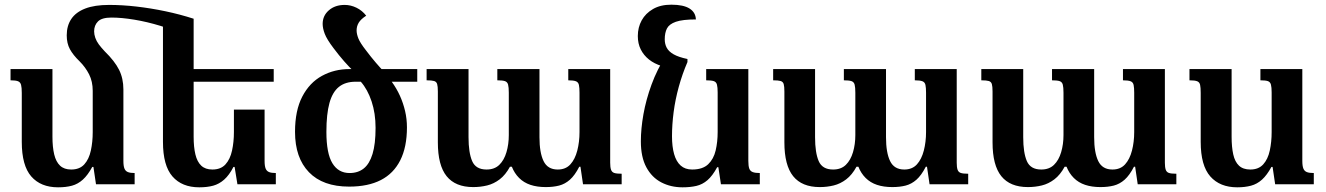

<svg xmlns="http://www.w3.org/2000/svg" viewBox="-20 -787 5662 820"><path d="M265 -636Q265 -677 284.5 -706Q304 -735 344 -750.5Q384 -766 446 -766Q502 -766 563 -759Q624 -752 686 -739Q748 -726 807 -707L775 -633Q723 -659 665.5 -676.5Q608 -694 553.5 -703Q499 -712 456 -712Q415 -712 398.5 -695.5Q382 -679 382 -653Q382 -640 387 -625.5Q392 -611 402 -597.5Q412 -584 427 -568Q470 -526 488.5 -489Q507 -452 507 -405V-100Q507 -78 511.5 -67Q516 -56 526.5 -52Q537 -48 555 -48V0H390L379 -74H374Q355 -39 334 -20Q313 -1 287.5 6Q262 13 228 13Q154 13 113.5 -33.5Q73 -80 73 -181V-390Q73 -413 70 -424.5Q67 -436 57 -440Q47 -444 25 -444V-492H204V-203Q204 -159 211.5 -127.5Q219 -96 236.5 -79.5Q254 -63 284 -63Q320 -63 340 -85Q360 -107 368 -144Q376 -181 376 -223V-399Q376 -439 360.5 -469.5Q345 -500 320 -525Q292 -552 278.5 -577Q265 -602 265 -636ZM1110 -319V-100Q1110 -78 1114.5 -67Q1119 -56 1129.5 -52Q1140 -48 1158 -48V0H994L982 -74H977Q959 -39 937.5 -20Q916 -1 890.5 6Q865 13 831 13Q757 13 716.5 -33.5Q676 -80 676 -181V-707H807V-203Q807 -159 814.5 -127.5Q822 -96 839.5 -79.5Q857 -63 887 -63Q923 -63 943 -85Q963 -107 971 -144Q979 -181 979 -223V-319ZM785 -438V-492H1149V-438Z M1471 10Q1359 10 1299.5 -51.5Q1240 -113 1240 -224Q1240 -315 1271 -374.5Q1302 -434 1355 -463Q1408 -492 1472 -492H1762V-438H1653Q1674 -409 1688 -378Q1702 -347 1710 -313Q1718 -279 1718 -243Q1718 -159 1689.5 -102.5Q1661 -46 1606.5 -18Q1552 10 1471 10ZM1473 -48Q1509 -48 1533.5 -67.5Q1558 -87 1571 -129.5Q1584 -172 1584 -241Q1584 -303 1567 -354Q1550 -405 1521 -438H1499Q1455 -438 1427.5 -416Q1400 -394 1387 -347Q1374 -300 1374 -224Q1374 -132 1399.5 -90Q1425 -48 1473 -48ZM1491 -482Q1472 -500 1450 -525Q1428 -550 1404 -582Q1376 -619 1367 -642.5Q1358 -666 1358 -685Q1358 -720 1384.5 -743Q1411 -766 1452 -766Q1478 -766 1502.5 -754Q1527 -742 1544 -720Q1521 -705 1512 -690Q1503 -675 1503 -657Q1503 -642 1510.5 -623Q1518 -604 1543 -572Q1564 -544 1585 -519.5Q1606 -495 1619 -482Z M2407 -492H2586V-92Q2586 -73 2589.5 -62.5Q2593 -52 2603 -48.5Q2613 -45 2635 -45V0H2470L2459 -75H2454Q2435 -38 2414 -19.5Q2393 -1 2368 5.5Q2343 12 2311 12Q2274 12 2245.5 2.5Q2217 -7 2197 -27Q2177 -47 2166 -75H2158Q2139 -40 2114 -21Q2089 -2 2060.5 5Q2032 12 2001 12Q1925 12 1887.5 -34.5Q1850 -81 1850 -179V-396Q1850 -418 1847 -428Q1844 -438 1834 -441Q1824 -444 1802 -444V-492H1981V-201Q1981 -135 1996.5 -99Q2012 -63 2058 -63Q2092 -63 2112.5 -83Q2133 -103 2143 -137Q2153 -171 2153 -210V-391Q2153 -414 2150 -425.5Q2147 -437 2136.5 -440.5Q2126 -444 2104 -444V-492H2284V-201Q2284 -135 2301.5 -99Q2319 -63 2362 -63Q2396 -63 2416 -85Q2436 -107 2445.5 -144Q2455 -181 2455 -223V-391Q2455 -412 2452.5 -424Q2450 -436 2439.5 -440Q2429 -444 2407 -444Z M2895 13Q2845 13 2804.5 -8Q2764 -29 2740.5 -72.5Q2717 -116 2717 -183Q2717 -237 2728 -299Q2739 -361 2762.5 -425.5Q2786 -490 2825 -551L2916 -522Q2894 -471 2879 -416.5Q2864 -362 2857 -308.5Q2850 -255 2850 -205Q2850 -161 2859 -129Q2868 -97 2887 -80Q2906 -63 2936 -63Q2981 -63 3004.5 -85.5Q3028 -108 3036.5 -144.5Q3045 -181 3045 -223V-392Q3045 -414 3042 -425.5Q3039 -437 3028.5 -440.5Q3018 -444 2996 -444V-492H3176V-100Q3176 -78 3180 -67Q3184 -56 3195 -52Q3206 -48 3225 -48V0H3059L3048 -73H3043Q3023 -36 3001.5 -17.5Q2980 1 2954 7Q2928 13 2895 13ZM2916 -535V-522L2806 -505Q2774 -515 2751.5 -533Q2729 -551 2716.5 -576Q2704 -601 2704 -633Q2704 -670 2720.5 -700Q2737 -730 2769 -748.5Q2801 -767 2847 -767Q2899 -767 2925 -750.5Q2951 -734 2952 -704Q2895 -704 2866.5 -694Q2838 -684 2828.5 -665.5Q2819 -647 2819 -619Q2819 -599 2827.5 -583Q2836 -567 2857 -555Q2878 -543 2916 -535Z M3887 -492H4066V-92Q4066 -73 4069.5 -62.5Q4073 -52 4083 -48.5Q4093 -45 4115 -45V0H3950L3939 -75H3934Q3915 -38 3894 -19.5Q3873 -1 3848 5.5Q3823 12 3791 12Q3754 12 3725.5 2.5Q3697 -7 3677 -27Q3657 -47 3646 -75H3638Q3619 -40 3594 -21Q3569 -2 3540.5 5Q3512 12 3481 12Q3405 12 3367.5 -34.5Q3330 -81 3330 -179V-396Q3330 -418 3327 -428Q3324 -438 3314 -441Q3304 -444 3282 -444V-492H3461V-201Q3461 -135 3476.5 -99Q3492 -63 3538 -63Q3572 -63 3592.5 -83Q3613 -103 3623 -137Q3633 -171 3633 -210V-391Q3633 -414 3630 -425.5Q3627 -437 3616.5 -440.5Q3606 -444 3584 -444V-492H3764V-201Q3764 -135 3781.5 -99Q3799 -63 3842 -63Q3876 -63 3896 -85Q3916 -107 3925.5 -144Q3935 -181 3935 -223V-391Q3935 -412 3932.5 -424Q3930 -436 3919.5 -440Q3909 -444 3887 -444Z M4776 -492H4955V-92Q4955 -73 4958.5 -62.5Q4962 -52 4972 -48.5Q4982 -45 5004 -45V0H4839L4828 -75H4823Q4804 -38 4783 -19.5Q4762 -1 4737 5.5Q4712 12 4680 12Q4643 12 4614.5 2.5Q4586 -7 4566 -27Q4546 -47 4535 -75H4527Q4508 -40 4483 -21Q4458 -2 4429.5 5Q4401 12 4370 12Q4294 12 4256.5 -34.5Q4219 -81 4219 -179V-396Q4219 -418 4216 -428Q4213 -438 4203 -441Q4193 -444 4171 -444V-492H4350V-201Q4350 -135 4365.5 -99Q4381 -63 4427 -63Q4461 -63 4481.5 -83Q4502 -103 4512 -137Q4522 -171 4522 -210V-391Q4522 -414 4519 -425.5Q4516 -437 4505.5 -440.5Q4495 -444 4473 -444V-492H4653V-201Q4653 -135 4670.5 -99Q4688 -63 4731 -63Q4765 -63 4785 -85Q4805 -107 4814.5 -144Q4824 -181 4824 -223V-391Q4824 -412 4821.5 -424Q4819 -436 4808.5 -440Q4798 -444 4776 -444Z M5264 13Q5190 13 5149 -33.5Q5108 -80 5108 -181V-390Q5108 -413 5105.5 -424.5Q5103 -436 5093 -440Q5083 -444 5060 -444V-492H5240V-203Q5240 -159 5247 -127.5Q5254 -96 5271.5 -79.5Q5289 -63 5320 -63Q5355 -63 5375 -85Q5395 -107 5403 -144Q5411 -181 5411 -223V-392Q5411 -414 5408 -425.5Q5405 -437 5395 -440.5Q5385 -444 5363 -444V-492H5542V-100Q5542 -78 5546.5 -67Q5551 -56 5561.5 -52Q5572 -48 5591 -48V0H5426L5415 -74H5410Q5391 -39 5370 -20Q5349 -1 5323 6Q5297 13 5264 13Z"/></svg>

Font: Noto Serif Armenian SemiBold
Style: Regular
Weight: 600
Version: Version 2.007